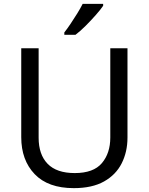

<svg xmlns="http://www.w3.org/2000/svg" viewBox="-20 -964 771 994"><path d="M640 -252Q640 -178 610 -118.5Q580 -59 518.5 -24.5Q457 10 362 10Q229 10 159.5 -62.5Q90 -135 90 -254V-714H180V-251Q180 -164 226.5 -116Q273 -68 367 -68Q464 -68 507.5 -119.5Q551 -171 551 -252V-714H640ZM514 -934Q502 -916 477 -887.5Q452 -859 423.5 -830.5Q395 -802 371 -784H313V-796Q328 -815 345.5 -841Q363 -867 380 -894.5Q397 -922 408 -944H514Z"/></svg>

Font: Noto Sans Kharoshthi
Style: Regular
Weight: 400
Designer: Monotype Design Team
Foundry: Monotype Imaging Inc.
Version: Version 2.004; ttfautohint (v1.8.4.7-5d5b)